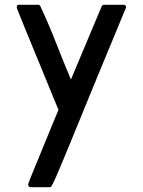

<svg xmlns="http://www.w3.org/2000/svg" viewBox="-20 -798 598 804"><path d="M190 -14H108Q103 -14 100.5 -17.5Q98 -21 98 -26Q98 -28 106.5 -50Q115 -72 128.5 -104Q142 -136 157.5 -174.5Q173 -213 187 -247Q201 -281 211.5 -306Q222 -331 225 -338Q221 -346 207 -381Q193 -416 173.5 -463Q154 -510 132.5 -562.5Q111 -615 92.5 -660Q74 -705 62 -735Q50 -765 50 -767Q50 -770 51.5 -774Q53 -778 58 -778H140Q146 -778 149 -772Q184 -697 214.5 -619Q245 -541 277 -465L406 -772Q409 -778 416 -778H498Q508 -778 508 -767Q447 -620 400.5 -507.5Q354 -395 320 -311.5Q286 -228 262.5 -171Q239 -114 224 -79Q209 -44 201.5 -29Q194 -14 190 -14Z"/></svg>

Font: Kanalisirung
Style: Regular
Weight: 500
Designer: Peter Wiegel
Foundry: Peter Wiegel
Version: 1.000